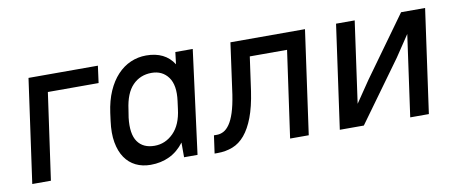

<svg xmlns="http://www.w3.org/2000/svg" viewBox="-52 -707 2170 913"><g transform="rotate(-10 1032.5 -250.0)"><path d="M113 -500H448L437 -418H192L133 0H43Z M614 8Q574 8 542.5 -7.5Q511 -23 490.5 -53Q470 -83 462 -127.5Q454 -172 462 -231L467 -269Q475 -327 494.5 -371.5Q514 -416 542.5 -446.5Q571 -477 606.5 -492.5Q642 -508 682 -508Q773 -508 815 -442L822 -500H906L841 0H776V-71Q746 -31 705 -11.5Q664 8 614 8ZM648 -78Q700 -78 739 -117Q778 -156 787 -231L792 -269Q802 -344 773.5 -383Q745 -422 693 -422Q638 -422 601.5 -384.5Q565 -347 555 -269L549 -231Q540 -153 566.5 -115.5Q593 -78 648 -78Z M934 -78H949Q965 -78 980.5 -86Q996 -94 1010 -114Q1024 -134 1035 -168Q1046 -202 1054 -254L1088 -500H1448L1378 0H1288L1347 -418H1167L1144 -254Q1133 -180 1114 -130Q1095 -80 1069 -49Q1043 -18 1009.5 -5Q976 8 937 8H922Z M1923 -393 1854 -290 1644 0H1528L1598 -500H1688L1633 -107L1703 -210L1912 -500H2028L1958 0H1868Z"/></g></svg>

Font: Retni Sans Medium
Style: Italic
Weight: 500
Italic angle: -8°
Designer: Vitaly Kuzmin
Foundry: ParaType Ltd.
Version: Version 1.00;June 10, 2019;FontCreator 11.5.0.2425 64-bit; t